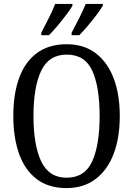

<svg xmlns="http://www.w3.org/2000/svg" viewBox="-20 -951 681 981"><path d="M320 10Q228 10 167.5 -36Q107 -82 77.5 -165Q48 -248 48 -359Q48 -470 77.5 -552Q107 -634 168 -679.5Q229 -725 321 -725Q408 -725 468.5 -679.5Q529 -634 560.5 -551.5Q592 -469 592 -358Q592 -247 560.5 -164.5Q529 -82 468 -36Q407 10 320 10ZM320 -43Q413 -43 451 -126.5Q489 -210 489 -358Q489 -507 451.5 -589.5Q414 -672 321 -672Q230 -672 190.5 -589.5Q151 -507 151 -358Q151 -210 190.5 -126.5Q230 -43 320 -43ZM346 -784Q366 -821 385 -859Q404 -897 418 -931H505V-921Q495 -904 474 -876Q453 -848 429 -819.5Q405 -791 385 -771H346ZM191 -784Q210 -821 229.5 -859Q249 -897 262 -931H350V-921Q340 -904 319 -876Q298 -848 274 -819.5Q250 -791 230 -771H191Z"/></svg>

Font: Noto Serif Tamil Condensed
Style: Regular
Weight: 400
Width: 3
Designer: Indian Type Foundry, Tom Grace, and the Monotype Design Team
Foundry: Monotype Imaging Inc.
Version: Version 2.004; ttfautohint (v1.8.4.7-5d5b)